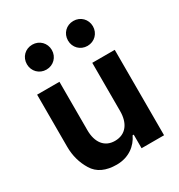

<svg xmlns="http://www.w3.org/2000/svg" viewBox="-183 -896 958 1028"><g transform="rotate(-30 295.5 -381.5)"><path d="M422 -619C466 -619 499 -653 499 -696C499 -739 466 -773 422 -773C378 -773 345 -740 345 -696C345 -653 378 -619 422 -619ZM168 -619C212 -619 245 -653 245 -696C245 -739 212 -773 168 -773C124 -773 91 -740 91 -696C91 -653 124 -619 168 -619ZM537 -528H398V-229C398 -157 364 -105 295 -105C231 -105 195 -153 195 -229V-528H57V-206C57 -151 71 -101 98 -57C125 -12 173 10 240 10C315 10 367 -32 391 -84H398V0H537Z"/></g></svg>

Font: Be Vietnam
Style: Bold
Weight: 700
Designer: Gabriel Lam
Foundry: TypeRant
Version: Version 4.000